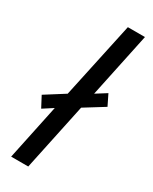

<svg xmlns="http://www.w3.org/2000/svg" viewBox="-198 -808 683 856"><g transform="rotate(30 143.5 -380.0)"><path d="M26 0 86 -285 35 -252 6 -307 104 -369 188 -760H276L206 -428L260 -462L287 -407L187 -345L114 0Z"/></g></svg>

Font: Noto Sans Display
Style: Italic
Weight: 400
Italic angle: -12°
Designer: Monotype Design Team
Foundry: Monotype Imaging Inc.
Version: Version 2.003